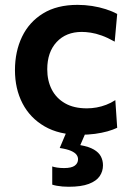

<svg xmlns="http://www.w3.org/2000/svg" viewBox="-20 -530 528 770"><path d="M300.5 10.5Q217 10.5 158.8 -23.2Q100.5 -57 70.2 -115.5Q40 -174 40 -248.5Q40 -323.5 68.5 -382.8Q97 -442 152.8 -476.2Q208.5 -510.5 291 -510.5Q320.5 -510.5 349.5 -506Q378.5 -501.5 404.2 -493.2Q430 -485 450 -474L440 -363Q411.5 -379 387.8 -387.5Q364 -396 344 -399Q324 -402 308 -402Q245 -402 207.2 -361.5Q169.5 -321 169.5 -252Q169.5 -206.5 187.5 -171.2Q205.5 -136 240.8 -115.8Q276 -95.5 328.5 -95.5Q348 -95.5 367.5 -99Q387 -102.5 406 -109.8Q425 -117 442.5 -128.5L450 -17.5Q433 -9.5 410.8 -3.2Q388.5 3 361 6.8Q333.5 10.5 300.5 10.5ZM255.5 219Q243 219 230.8 218Q218.5 217 207.8 215Q197 213 189.5 210.5V137.5Q196 140 208.8 142Q221.5 144 237 144Q267 144 280 134.2Q293 124.5 293 108.5Q293 99 286.8 90.5Q280.5 82 264.8 75Q249 68 219.5 63.5L256.5 -24H324.5V0L302 52Q336.5 58 356.5 69.8Q376.5 81.5 384.8 97.8Q393 114 393 133Q393 157 379.8 176.5Q366.5 196 336.2 207.5Q306 219 255.5 219Z"/></svg>

Font: Commissioner Thin SemiBold
Style: Regular
Weight: 600
Version: Version 1.000